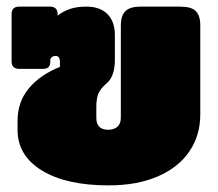

<svg xmlns="http://www.w3.org/2000/svg" viewBox="-20 -545 660 580"><path d="M33 -153V-180Q33 -237 67 -278Q101 -319 161 -343V-358Q161 -376 148 -376Q136 -376 132 -366V-359Q132 -337 111 -337H38Q15 -337 15 -360V-502Q15 -525 38 -525H131Q154 -525 154 -502V-498Q171 -511 191.5 -518Q212 -525 241 -525Q282 -525 304.5 -502.5Q327 -480 327 -439V-364Q327 -315 303 -294Q284 -278 277.5 -263Q271 -248 271 -223V-189Q271 -153 307 -153Q324 -153 334.5 -162Q345 -171 345 -189V-468Q345 -497 358.5 -511Q372 -525 405 -525H524Q558 -525 571.5 -511.5Q585 -498 585 -468V-199Q585 -136 552 -87.5Q519 -39 456.5 -12Q394 15 308 15Q180 15 106.5 -30Q33 -75 33 -153Z"/></svg>

Font: Mitr
Style: Bold
Weight: 700
Designer: Thanarat Vachiruckul
Foundry: Cadson Demak
Version: Version 1.002